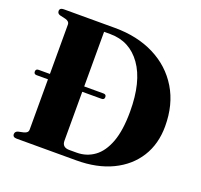

<svg xmlns="http://www.w3.org/2000/svg" viewBox="-122 -838 1024 976"><g transform="rotate(20 390.0 -350.0)"><path d="M41 -17Q41 -31 56.5 -36L86.5 -42.5Q109 -48 109 -66V-338H47.5Q32.5 -338 32.5 -352.5Q32.5 -367 48 -367H109V-634Q109 -651.5 86.5 -657.5L56 -664.5Q41 -669 41 -683Q41 -700 63 -700H339.5Q461.5 -700 554 -653.2Q646.5 -606.5 698.5 -520.5Q750.5 -434.5 750.5 -317Q750.5 -221.5 705.8 -150.2Q661 -79 579 -39.5Q497 0 385 0H63Q41 0 41 -17ZM373 -37.5Q426.5 -37.5 468.2 -67.5Q510 -97.5 533.8 -161.2Q557.5 -225 557.5 -326.5Q557.5 -488 495.5 -575.2Q433.5 -662.5 328 -662.5H294.5V-367H398.5Q414 -367 414 -352.5Q414 -338 398.5 -338H294.5V-73.5Q294.5 -37.5 334 -37.5Z"/></g></svg>

Font: Fraunces 72pt
Style: Bold
Weight: 700
Version: Version 1.000;[b76b70a41]